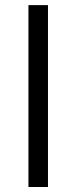

<svg xmlns="http://www.w3.org/2000/svg" viewBox="-20 -748 306 768"><path d="M171.9 -727.5V0H93.8V-727.5Z"/></svg>

Font: Inter V
Style: 
Weight: 400
Designer: Rasmus Andersson
Foundry: rsms
Version: Version 4.000;git-a3f224843